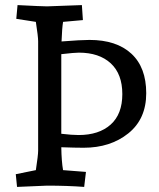

<svg xmlns="http://www.w3.org/2000/svg" viewBox="-20 -730 625 755"><path d="M332 -573Q438 -573 496.5 -519Q555 -465 555 -363.5Q555 -262 484.5 -205.5Q414 -149 309 -149Q277 -149 221 -151Q222 -94 228 -61L318 -54L311 5Q245 0 165 0L47 5L42 -45L121 -61Q130 -120 130 -137V-568Q130 -586 121 -644L44 -656L49 -710Q145 -705 165 -705L302 -710L306 -651L228 -644Q224 -620 222 -567Q298 -573 332 -573ZM289 -199Q369 -199 415 -240Q461 -281 461 -360Q461 -439 415.5 -481Q370 -523 290 -523Q273 -523 221 -517V-204Q263 -199 289 -199Z"/></svg>

Font: Andada SC
Style: Regular
Weight: 400
Designer: Carolina Giovagnoli
Foundry: Carolina Giovagnoli
Version: Version 1.003